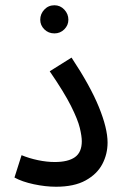

<svg xmlns="http://www.w3.org/2000/svg" viewBox="-20 -705 468 730"><path d="M35 -30 62 -115Q91 -103 124.5 -96Q158 -89 188 -89Q239 -89 265 -107.5Q291 -126 291 -168Q291 -187 283.5 -218.5Q276 -250 250 -302Q224 -354 169 -434L252 -486Q323 -379 356 -298Q389 -217 389 -163Q389 -119 369 -81Q349 -43 305.5 -19Q262 5 193 5Q153 5 108.5 -4.5Q64 -14 35 -30ZM187 -578Q164 -578 148.5 -593.5Q133 -609 133 -630Q133 -652 148.5 -668.5Q164 -685 187 -685Q209 -685 224.5 -668.5Q240 -652 240 -630Q240 -609 224.5 -593.5Q209 -578 187 -578Z"/></svg>

Font: Noto Sans Arabic UI Cn Md
Style: Regular
Weight: 500
Width: 3
Designer: Monotype Design Team, Nadine Chahine and Nizar Qandah
Foundry: Monotype Imaging Inc.
Version: Version 2.010; ttfautohint (v1.8.4.7-5d5b)